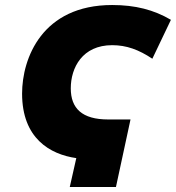

<svg xmlns="http://www.w3.org/2000/svg" viewBox="-20 -745 701 765"><path d="M258 0H442L500 -269H411C307 -269 262 -313 262 -393C262 -475 308 -565 427 -565C484 -565 533 -547 587 -511L661 -666C593 -706 519 -725 427 -725C148 -725 68 -513 68 -372C68 -194 179 -130 284 -115Z"/></svg>

Font: Noto Sans UI Black
Style: Italic
Weight: 900
Italic angle: -372°
Designer: Monotype Design Team
Foundry: Monotype Imaging Inc.
Version: Version 1.901